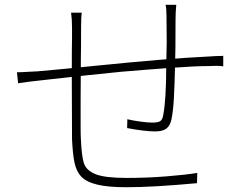

<svg xmlns="http://www.w3.org/2000/svg" viewBox="-20 -781 1040 805"><path d="M716 -699Q716 -558 714 -509Q712 -421 709 -368Q706 -315 699 -281Q693 -253 677 -241.5Q661 -230 631 -230Q587 -230 513 -244L514 -281Q540 -275 570 -271Q600 -267 619 -267Q642 -267 651.5 -273Q661 -279 664 -297Q677 -362 677 -508Q679 -580 679 -604L678 -716Q678 -748 674 -761H719Q716 -728 716 -699ZM320 -665Q320 -579 319 -531L318 -355V-260Q318 -212 319 -200Q322 -128 331.5 -97.5Q341 -67 380 -51Q419 -35 511 -35Q595 -35 677 -41.5Q759 -48 807 -56L806 -13Q622 4 511 4Q433 4 387.5 -7Q342 -18 320 -41Q300 -63 292.5 -98.5Q285 -134 282 -197L281 -449Q281 -594 282 -625V-665Q282 -701 278 -728H323Q320 -713 320 -665ZM99 -480 139 -482Q252 -492 378 -505Q683 -536 853 -544L887 -546Q907 -546 916 -547V-503Q898 -505 889 -505L853 -504Q799 -504 696 -496.5Q593 -489 487 -480Q296 -461 142 -443L99 -438Q81 -436 56 -432L51 -478Q69 -478 99 -480Z"/></svg>

Font: Merged Yaku Han JP ExtraLight
Style: Regular
Weight: 250
Designer: Ryoko NISHIZUKA 西塚涼子 (kana, bopomofo & ideographs); Paul D. Hunt (Latin, Greek & Cyrillic); Sandoll Communications 산돌커뮤니
Foundry: Adobe
Version: Version 2.004